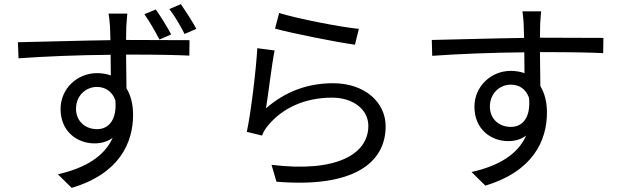

<svg xmlns="http://www.w3.org/2000/svg" viewBox="-20 -847 3020 932"><path d="M736 -801 681 -778C706 -743 733 -695 754 -655L811 -680C791 -717 760 -768 736 -801ZM858 -827 802 -803C828 -770 855 -723 876 -682L933 -707C912 -746 881 -793 858 -827ZM540 -360C548 -267 509 -220 451 -220C396 -220 349 -257 349 -319C349 -384 398 -425 450 -425C490 -425 524 -405 540 -360ZM67 -642 70 -564C195 -573 364 -580 517 -581L518 -481C498 -488 476 -492 451 -492C355 -492 274 -417 274 -318C274 -209 354 -151 439 -151C473 -151 502 -160 527 -178C486 -87 393 -31 261 -1L328 65C560 -4 626 -154 626 -290C626 -340 615 -384 594 -418L592 -582H606C753 -582 843 -580 899 -577L900 -652C853 -652 730 -653 607 -653H592L593 -718C594 -730 597 -770 598 -781H507C509 -773 512 -744 514 -718L516 -652C367 -650 179 -644 67 -642Z M1335 -784 1315 -708C1391 -687 1608 -643 1703 -630L1722 -707C1634 -715 1421 -757 1335 -784ZM1313 -602 1229 -613C1223 -508 1198 -298 1178 -207L1252 -189C1258 -205 1267 -222 1282 -239C1352 -323 1460 -373 1592 -373C1694 -373 1768 -316 1768 -236C1768 -99 1614 -8 1298 -47L1322 35C1694 66 1852 -55 1852 -234C1852 -351 1750 -443 1597 -443C1477 -443 1367 -405 1271 -321C1282 -385 1299 -534 1313 -602Z M2548 -372C2557 -278 2518 -231 2460 -231C2404 -231 2358 -268 2358 -330C2358 -395 2407 -436 2459 -436C2499 -436 2532 -417 2548 -372ZM2076 -653 2078 -576C2203 -585 2373 -592 2525 -593L2526 -492C2506 -499 2484 -503 2459 -503C2364 -503 2283 -428 2283 -329C2283 -220 2363 -162 2447 -162C2481 -162 2510 -171 2534 -189C2494 -98 2402 -42 2269 -12L2336 54C2569 -16 2635 -166 2635 -301C2635 -351 2624 -395 2603 -429L2601 -594H2615C2761 -594 2852 -592 2908 -589L2909 -663C2861 -663 2738 -664 2616 -664H2601L2602 -729C2603 -742 2605 -781 2607 -792H2516C2517 -784 2521 -755 2522 -729L2524 -663C2375 -661 2187 -655 2076 -653Z"/></svg>

Font: Source Han Sans KR
Style: Regular
Weight: 400
Designer: Ryoko NISHIZUKA 西塚涼子 (kana, bopomofo & ideographs); Paul D. Hunt (Latin, Greek & Cyrillic); Sandoll Communications 산돌커뮤니
Foundry: Adobe
Version: Version 2.004;hotconv 1.0.118;makeotfexe 2.5.65603